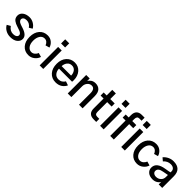

<svg xmlns="http://www.w3.org/2000/svg" viewBox="397 -2408 4049 4049"><g transform="rotate(45 2421.5 -383.5)"><path d="M28.3 -113.3 106.4 -158.2Q166 -70.3 259.8 -70.3Q309.6 -70.3 339.8 -90.3Q370.1 -110.4 370.1 -143.6Q370.1 -186.5 305.7 -213.9Q285.2 -223.6 212.9 -246.1Q178.7 -256.8 153.8 -268.1Q128.9 -279.3 103 -298.3Q77.1 -317.4 63.5 -345.7Q49.8 -374 49.8 -410.2Q49.8 -481.4 109.4 -524.9Q168.9 -568.4 260.7 -568.4Q328.1 -568.4 386.7 -532.2Q445.3 -496.1 473.6 -443.4L402.3 -399.4Q346.7 -480.5 260.7 -480.5Q210.9 -480.5 184.6 -460.4Q158.2 -440.4 158.2 -408.2Q158.2 -390.6 168 -376Q177.7 -361.3 188 -352.5Q198.2 -343.8 223.1 -333.5Q248 -323.2 260.3 -319.3Q272.5 -315.4 302.7 -305.7Q480.5 -251 480.5 -142.6Q480.5 -75.2 422.9 -28.8Q365.2 17.6 261.7 17.6Q184.6 17.6 123 -17.6Q61.5 -52.7 28.3 -113.3Z M548.8 -275.4Q548.8 -408.2 617.7 -488.3Q686.5 -568.4 799.8 -568.4Q879.9 -568.4 934.6 -521Q989.3 -473.6 1004.9 -411.1L914.1 -385.7Q901.4 -423.8 871.6 -450.2Q841.8 -476.6 800.8 -476.6Q734.4 -476.6 696.8 -419.4Q659.2 -362.3 659.2 -275.4Q659.2 -180.7 699.2 -127Q739.3 -73.2 800.8 -73.2Q844.7 -73.2 879.4 -103Q914.1 -132.8 927.7 -171.9L1018.6 -145.5Q1000 -80.1 939.9 -31.2Q879.9 17.6 799.8 17.6Q687.5 17.6 618.2 -62Q548.8 -141.6 548.8 -275.4Z M1117.2 -646.5V-769.5H1237.3V-646.5ZM1125 0V-550.8H1231.4V0Z M1353.5 -278.3Q1353.5 -409.2 1425.3 -488.8Q1497.1 -568.4 1607.4 -568.4Q1717.8 -568.4 1786.6 -489.3Q1855.5 -410.2 1855.5 -285.2Q1855.5 -283.2 1852.5 -239.3H1461.9Q1461.9 -169.9 1502 -120.1Q1542 -70.3 1613.3 -70.3Q1661.1 -70.3 1698.2 -93.8Q1735.4 -117.2 1754.9 -154.3L1844.7 -124Q1818.4 -62.5 1759.3 -22.5Q1700.2 17.6 1612.3 17.6Q1497.1 17.6 1425.3 -63Q1353.5 -143.6 1353.5 -278.3ZM1463.9 -316.4H1746.1Q1746.1 -385.7 1709 -433.6Q1671.9 -481.4 1607.4 -481.4Q1542 -481.4 1503.9 -432.6Q1465.8 -383.8 1463.9 -316.4Z M1961.9 0V-550.8H2066.4V-473.6H2067.4Q2080.1 -506.8 2122.6 -537.6Q2165 -568.4 2227.5 -568.4Q2307.6 -568.4 2356.4 -518.6Q2405.3 -468.8 2405.3 -354.5V0H2297.9V-339.8Q2297.9 -476.6 2203.1 -476.6Q2147.5 -476.6 2108.9 -431.2Q2070.3 -385.7 2070.3 -321.3V0Z M2483.4 -459V-550.8H2572.3V-717.8H2679.7V-550.8H2811.5V-459H2679.7V-171.9Q2679.7 -128.9 2696.8 -110.4Q2713.9 -91.8 2749 -91.8H2811.5V0H2735.4Q2572.3 0 2572.3 -164.1V-459Z M2918.9 -646.5V-769.5H3039.1V-646.5ZM2926.8 0V-550.8H3033.2V0Z M3140.6 -459V-550.8H3228.5V-618.2Q3228.5 -702.1 3270 -743.7Q3311.5 -785.2 3386.7 -785.2H3469.7V-694.3H3402.3Q3335.9 -694.3 3335.9 -610.4V-550.8H3456.1V-459H3335.9V0H3228.5V-459Z M3549.8 -646.5V-769.5H3669.9V-646.5ZM3557.6 0V-550.8H3664.1V0Z M3786.1 -275.4Q3786.1 -408.2 3855 -488.3Q3923.8 -568.4 4037.1 -568.4Q4117.2 -568.4 4171.9 -521Q4226.6 -473.6 4242.2 -411.1L4151.4 -385.7Q4138.7 -423.8 4108.9 -450.2Q4079.1 -476.6 4038.1 -476.6Q3971.7 -476.6 3934.1 -419.4Q3896.5 -362.3 3896.5 -275.4Q3896.5 -180.7 3936.5 -127Q3976.6 -73.2 4038.1 -73.2Q4082 -73.2 4116.7 -103Q4151.4 -132.8 4165 -171.9L4255.9 -145.5Q4237.3 -80.1 4177.2 -31.2Q4117.2 17.6 4037.1 17.6Q3924.8 17.6 3855.5 -62Q3786.1 -141.6 3786.1 -275.4Z M4421.9 -150.4Q4421.9 -117.2 4448.7 -94.7Q4475.6 -72.3 4521.5 -72.3Q4584 -72.3 4627.9 -112.8Q4671.9 -153.3 4671.9 -218.8V-278.3Q4627 -267.6 4553.7 -255.9Q4487.3 -245.1 4454.6 -219.7Q4421.9 -194.3 4421.9 -150.4ZM4312.5 -141.6Q4312.5 -295.9 4545.9 -332Q4642.6 -346.7 4671.9 -356.4V-386.7Q4671.9 -430.7 4640.1 -456.5Q4608.4 -482.4 4554.7 -482.4Q4460 -482.4 4393.6 -405.3L4327.1 -461.9Q4369.1 -511.7 4428.2 -540Q4487.3 -568.4 4552.7 -568.4Q4779.3 -568.4 4779.3 -345.7V0H4674.8V-76.2Q4658.2 -38.1 4612.3 -10.3Q4566.4 17.6 4505.9 17.6Q4416 17.6 4364.3 -26.9Q4312.5 -71.3 4312.5 -141.6Z"/></g></svg>

Font: Gothic A1 SemiBold
Style: Regular
Weight: 600
Version: Version 2.50